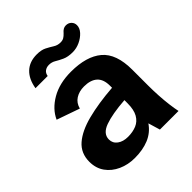

<svg xmlns="http://www.w3.org/2000/svg" viewBox="-195 -808 941 941"><g transform="rotate(-45 276.0 -337.5)"><path d="M195.9 12Q148.9 12 109.8 -5.7Q70.7 -23.4 47.6 -55.7Q24.5 -88.1 24.5 -133.1Q24.5 -192.1 65.9 -228.1Q107.3 -264.1 183 -283.7Q258.7 -303.2 359.8 -310.8V-325.5Q359.8 -369.6 336 -391.1Q312.1 -412.6 266.9 -412.6Q233.1 -412.6 208.6 -397Q184.1 -381.4 176.1 -350.3L56.9 -392.1Q80.1 -443.4 136.5 -476.2Q192.9 -508.9 272.9 -508.9Q379.9 -508.9 436.3 -461.4Q492.6 -413.9 492.6 -303V-192.7Q492.6 -159 494.7 -122.7Q496.8 -86.3 500.9 -54.3Q505 -22.4 509.8 0H380.8L362.4 -61.5Q335.8 -22.9 293.4 -5.4Q251.1 12 195.9 12ZM245.7 -85.1Q278.4 -85.1 304.3 -95.8Q330.2 -106.6 345 -132.6Q359.8 -158.6 359.8 -204V-225.1Q269.4 -218.4 219.5 -200.3Q169.5 -182.2 169.5 -142.4Q169.5 -116.5 190.7 -100.8Q211.9 -85.1 245.7 -85.1ZM346.9 -570.1Q314.2 -570.1 292.8 -579.9Q271.4 -589.7 255.5 -599.4Q239.5 -609.1 220.3 -609.1Q203.9 -609.1 192.1 -600.6Q180.3 -592.1 177.5 -574.6H93Q102 -629.2 132.9 -658.3Q163.9 -687.5 214.4 -687.5Q245.7 -687.5 265.3 -677.4Q284.9 -667.3 301.6 -656.7Q318.2 -646.1 338.4 -646.1Q352.6 -646.1 361.9 -651.7Q371.2 -657.3 380.7 -667.5Q389.1 -677.7 397.5 -682.5Q405.9 -687.3 415.4 -687.3Q433.1 -687.3 444.2 -676.3Q455.3 -665.2 455.3 -649Q455.3 -629.1 439 -611.2Q422.7 -593.3 398 -581.7Q373.2 -570.1 346.9 -570.1Z"/></g></svg>

Font: Atkinson Hyperlegible Next
Style: Regular
Weight: 400
Designer: Elliott Scott, Megan Eiswerth, Linus Boman, Theodore Petrosky, Letters from Sweden
Foundry: Applied Design Works, Letters from Sweden
Version: Version 2.001